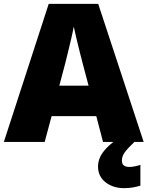

<svg xmlns="http://www.w3.org/2000/svg" viewBox="-20 -737 766 997"><path d="M515 0 480 -134H248L212 0H0L233 -717H490L726 0ZM409 -409Q404 -428 395 -463.5Q386 -499 377 -537Q368 -575 363 -599Q359 -575 350.5 -539Q342 -503 333.5 -468Q325 -433 319 -409L288 -292H440ZM613 97Q613 115 623.5 122.5Q634 130 651 130Q664 130 681.5 126.5Q699 123 709 119V227Q693 232 672 236Q651 240 624 240Q567 240 528 209.5Q489 179 489 127Q489 104 499 80.5Q509 57 534 31Q559 5 603 -25L678 0Q644 32 628.5 53Q613 74 613 97Z"/></svg>

Font: Noto Sans Khmer Black
Style: Regular
Weight: 900
Version: Version 2.003